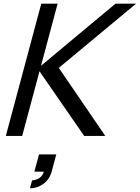

<svg xmlns="http://www.w3.org/2000/svg" viewBox="-20 -740 761 1045"><path d="M11.7 0H100.7L195 -352L438.2 0H553.2L300 -370.5L720.6 -720H608.6L203.1 -382L293.6 -720H204.6ZM142.9 285C192.9 285 245.4 253 261.1 194.5L286.3 100.5H192.3L167.1 194.5H218.1C209 234 167.5 241.5 154.5 241.5Z"/></svg>

Font: Manrope
Style: MediumItalic
Weight: 500
Italic angle: -15°
Designer: Mikhail Sharanda
Foundry: Mikhail Sharanda
Version: Version 4.502;hotconv 1.0.109;makeotfexe 2.5.65596